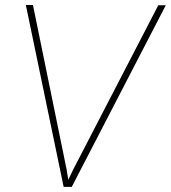

<svg xmlns="http://www.w3.org/2000/svg" viewBox="-20 -731 668 751"><path d="M628.4 -710.4 260.7 0H229L81.1 -711.4H108.9L240.7 -67.4L247.1 -27.8L268.1 -71.3L599.1 -710.4Z"/></svg>

Font: Mardoto Thin
Style: Italic
Weight: 250
Italic angle: -12°
Designer: Christian Robertson, Vahan Hovhannisyan
Foundry: Google
Version: Version 1.000